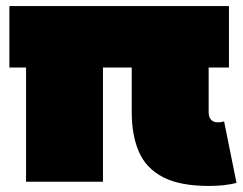

<svg xmlns="http://www.w3.org/2000/svg" viewBox="-20 -600 801 634"><path d="M720 -199 761 4Q741.5 9 719 11.5Q696.5 14 670 14Q574.5 14 518.8 -14.8Q463 -43.5 439 -98Q415 -152.5 415 -230V-377H320V0H66V-377H11V-580H736V-377H669V-230Q669 -213.5 676.8 -204.8Q684.5 -196 700 -196Q704.5 -196 709.8 -196.8Q715 -197.5 720 -199Z"/></svg>

Font: Hepta Slab Black
Style: Regular
Weight: 900
Designer: Michael LaGattuta
Foundry: Michael LaGattuta
Version: Version 1.102